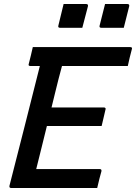

<svg xmlns="http://www.w3.org/2000/svg" viewBox="-20 -934 676 954"><path d="M35 0Q25 0 27 -11Q103 -307 178 -606H131Q119 -606 123 -617Q129 -640 133.5 -659Q138 -678 143 -700H627Q639 -700 635 -689Q629 -667 624.5 -648Q620 -629 615 -606H288Q284 -590 279.5 -574Q275 -558 271 -542Q262 -507 253.5 -471.5Q245 -436 236 -400H497Q502 -400 504 -396.5Q506 -393 504 -389Q501 -377 495.5 -352.5Q490 -328 485 -308H213Q200 -254 186.5 -200.5Q173 -147 160 -94H475Q486 -94 484 -83Q480 -69 474 -46Q468 -23 463 0ZM296 -914H408Q419 -914 417 -903L389 -796H278Q267 -796 270 -807ZM502 -914H613Q624 -914 622 -903L595 -796H483Q472 -796 475 -807Z"/></svg>

Font: Recursive Mn Lnr St Med
Style: Italic
Weight: 500
Italic angle: -15°
Monospace: yes
Version: Version 1.079;hotconv 1.0.112;makeotfexe 2.5.65598; ttfautoh